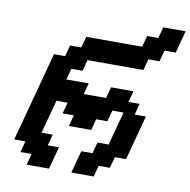

<svg xmlns="http://www.w3.org/2000/svg" viewBox="-93 -966 1044 1057"><g transform="rotate(10 429.5 -437.5)"><path d="M375 0H500L516.6 -62.5H579.1L596.2 -125H658.7Q669.9 -166.5 692.1 -249.8Q714.4 -333 725.6 -375H663.1L679.7 -437.5H617.2L633.8 -500H508.8L492.2 -437.5H367.2L383.8 -500H258.8L275.9 -562.5H338.4L355 -625H667.5L684.1 -687.5H746.6L763.7 -750H826.2Q831.5 -770.5 842.8 -812.5Q854 -854.5 859.4 -875H734.4L717.8 -812.5H655.3L638.7 -750H326.2L309.1 -687.5H246.6L230 -625H167.5Q145.5 -542 100.8 -375Q56.2 -208 33.7 -125H96.2L79.1 -62.5H141.6L125 0H250Q255.9 -21 267.1 -62.5Q278.3 -104 283.7 -125H221.2L237.8 -187.5H175.3L225.6 -375H288.1L271 -312.5H333.5L316.9 -250H441.9L458.5 -312.5H521L538.1 -375H600.6L550.3 -187.5H487.8L471.2 -125H408.7Q402.8 -104 391.6 -62.5Q380.4 -21 375 0Z"/></g></svg>

Font: Faithful 32x
Style: Oblique
Weight: 400
Foundry: Faithful Resource Pack
Version: Version 1.0; January 27, 2023